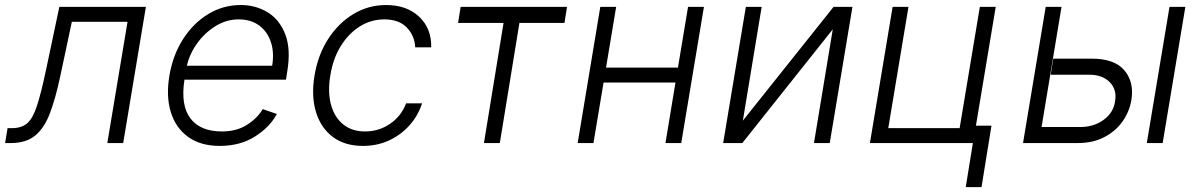

<svg xmlns="http://www.w3.org/2000/svg" viewBox="-36 -573 4806 769"><path d="M-15.6 0 -5.7 -59.7H11.4Q50.4 -59.7 73.2 -79.5Q95.9 -99.4 112.2 -149.7Q128.6 -199.9 147.7 -290.1L201.7 -545.5H548.3L457.4 0H393.8L474.8 -485.8H251.8L205.6 -268.8Q186.8 -180 164.2 -120.2Q141.7 -60.4 105.1 -30.2Q68.5 0 7.1 0Z M844.1 11.4Q767.8 11.4 717.9 -24.3Q668 -60 648.3 -123.4Q628.6 -186.8 642.4 -269.5Q656.2 -352.3 697.1 -416.2Q737.9 -480.1 797.8 -516.5Q857.6 -552.9 928.3 -552.9Q987.6 -552.9 1035.5 -524Q1083.5 -495 1106.5 -435.7Q1129.6 -376.4 1114.3 -285.2L1109.4 -253.9H702.8Q686.8 -151.3 726.6 -98.9Q766.3 -46.5 853 -46.5Q911.6 -46.5 953.1 -73Q994.7 -99.4 1016.3 -136L1072.8 -116.5Q1045.8 -65 986.2 -26.8Q926.5 11.4 844.1 11.4ZM712.4 -309.7H1054Q1062.9 -362.2 1049 -404.3Q1035.2 -446.4 1002 -470.9Q968.8 -495.4 919.7 -495.4Q871.4 -495.4 828.3 -469.1Q785.2 -442.8 754.4 -400.6Q723.7 -358.3 712.4 -309.7Z M1418 11.4Q1344.1 11.4 1296.2 -25.2Q1248.2 -61.8 1229.2 -125.5Q1210.2 -189.3 1223.7 -270.2Q1237.2 -352.6 1278.1 -416.4Q1318.9 -480.1 1379.1 -516.5Q1439.3 -552.9 1510.7 -552.9Q1592.7 -552.9 1642.6 -506.2Q1692.5 -459.5 1691.1 -383.5H1627.1Q1624.6 -430.8 1593 -463.1Q1561.4 -495.4 1503.2 -495.4Q1450.3 -495.4 1405.2 -467.2Q1360.1 -438.9 1329 -388.7Q1297.9 -338.4 1287.3 -272.4Q1275.9 -206 1289.4 -155Q1302.9 -104 1337.9 -75.3Q1372.9 -46.5 1426.5 -46.5Q1481.2 -46.5 1525.9 -76.9Q1570.7 -107.2 1590.6 -159.1H1654.5Q1638.5 -109.7 1604.2 -71.2Q1570 -32.7 1522.4 -10.7Q1474.8 11.4 1418 11.4Z M1798.7 -481.2 1808.9 -545.5H2235.1L2224.8 -481.2H2044.4L1965.9 0H1902.3L1980.8 -481.2Z M2431.8 -545.5 2391.3 -302.2H2679.3L2719.8 -545.5H2783.4L2692.5 0H2629.3L2669.4 -242.5H2381.4L2340.9 0H2277.7L2368.3 -545.5Z M2939.3 -89.8 3302.6 -545.5H3378.2L3287.3 0H3224.1L3299.4 -455.6L2937.1 0H2860.4L2951.3 -545.5H3014.6Z M3952.1 -545.5 3861.2 0H3448.2L3539.1 -545.5H3602.6L3521.7 -59.7H3807.5L3888.5 -545.5ZM3935 -69.6 3895.2 176.5H3832L3871.8 -69.6Z M4182.5 -338.1H4336.3Q4428.6 -338.1 4467.9 -290.7Q4507.1 -243.3 4495.4 -172.2Q4487.6 -125.7 4459.9 -86.5Q4432.2 -47.2 4386.7 -23.6Q4341.3 0 4280.2 0H4061.4L4152.3 -545.5H4215.6L4135.7 -64.3H4290.8Q4344.8 -64.3 4384.1 -92.9Q4423.3 -121.4 4430 -166.5Q4438.2 -214.1 4408.7 -244Q4379.3 -273.8 4326 -273.8H4172.2ZM4557.2 0 4648.1 -545.5H4711.6L4620.7 0Z"/></svg>

Font: Inter Light  BETA
Style: Italic
Weight: 300
Italic angle: 9.39999°
Designer: Rasmus Andersson
Foundry: rsms
Version: Version 3.011;git-f93a4a705